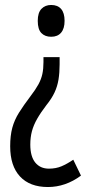

<svg xmlns="http://www.w3.org/2000/svg" viewBox="-20 -560 358 773"><path d="M220 -301Q220 -267 215.5 -239.5Q211 -212 199.5 -187.5Q188 -163 167 -137Q144 -107 129.5 -81.5Q115 -56 108.5 -31.5Q102 -7 102 22Q102 70 122 94.5Q142 119 177 119Q205 119 227.5 109.5Q250 100 275 83L306 147Q275 170 241.5 181.5Q208 193 173 193Q100 193 60.5 150.5Q21 108 21 29Q21 -14 29.5 -45.5Q38 -77 56.5 -106.5Q75 -136 103 -173Q123 -199 134.5 -220Q146 -241 150.5 -262Q155 -283 155 -310V-330H220ZM240 -476Q240 -445 226 -428.5Q212 -412 186 -412Q161 -412 146.5 -427Q132 -442 132 -476Q132 -509 147 -524.5Q162 -540 186 -540Q212 -540 226 -524Q240 -508 240 -476Z"/></svg>

Font: Noto Sans Arabic ExtraCondensed
Style: Regular
Weight: 400
Width: 2
Designer: Monotype Design Team, Nadine Chahine, Nizar Qandah and Khaled Hosny
Foundry: Monotype Imaging Inc.
Version: Version 2.012